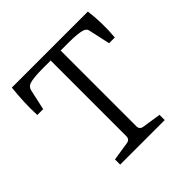

<svg xmlns="http://www.w3.org/2000/svg" viewBox="-152 -700 832 832"><g transform="rotate(-45 264.5 -284.0)"><path d="M128 0V-32L213 -45Q234 -48 234 -68V-532H187Q159 -532 137 -530Q115 -528 104 -524Q87 -518 83 -501L62 -406H26Q24 -450 26 -489.5Q28 -529 32 -568H498Q503 -529 504 -489.5Q505 -450 501 -406H466L445 -501Q444 -511 439 -516Q434 -521 426 -524Q400 -532 344 -532H295V-68Q295 -48 316 -45L401 -32V0Z"/></g></svg>

Font: Yrsa Light
Style: Regular
Weight: 300
Designer: Anna Giedrys (Yrsa+Rasa design), David Brezina (Yrsa art-direction, Rasa art-direction, design)
Foundry: Rosetta Type Foundry
Version: Version 2.004